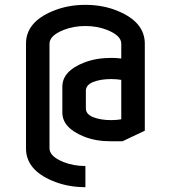

<svg xmlns="http://www.w3.org/2000/svg" viewBox="-20 -567 709 797"><path d="M488.3 19.5H441.4Q377.9 19.5 330.1 0.5Q238.8 -35.6 238.8 -100.1V-207Q238.8 -272.5 330.1 -307.6Q379.4 -326.7 441.4 -326.7Q463.4 -326.7 483.4 -324.2V-385.7Q483.4 -419.4 424.3 -442.9Q383.3 -459 334.5 -459Q285.6 -459 244.6 -442.9Q185.5 -419.4 185.5 -385.7V48.8Q185.5 82.5 244.6 106Q285.6 122.1 334.5 122.1V210Q260.7 210 198.7 184.1Q87.9 138.2 87.9 48.8V-385.7Q87.9 -475.1 198.7 -521Q260.7 -546.9 334.5 -546.9Q408.2 -546.9 470.2 -521Q581.1 -474.6 581.1 -385.7V-24.4ZM483.4 -71.8V-235.4Q464.4 -238.8 441.4 -238.8Q397.5 -238.8 366.9 -226.6Q336.4 -214.4 336.4 -189.9V-117.2Q336.4 -92.8 366.9 -80.6Q397.5 -68.4 441.4 -68.4Q464.4 -68.4 483.4 -71.8Z"/></svg>

Font: Nova Flat
Style: Book
Weight: 400
Version: Version 2.000